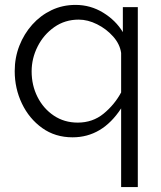

<svg xmlns="http://www.w3.org/2000/svg" viewBox="-20 -550 657 783"><path d="M276 10Q205 10 152 -28Q99 -66 69.5 -127.5Q40 -189 40 -260Q40 -315 59 -363.5Q78 -412 111.5 -449.5Q145 -487 190 -508.5Q235 -530 288 -530Q349 -530 400.5 -498.5Q452 -467 481 -419V-521H542V213H474V-108Q397 10 276 10ZM297 -50Q358 -50 402.5 -86.5Q447 -123 474 -173V-334Q469 -370 441.5 -401Q414 -432 376 -451Q338 -470 301 -470Q245 -470 201.5 -439.5Q158 -409 133.5 -360.5Q109 -312 109 -259Q109 -202 133 -154.5Q157 -107 199.5 -78.5Q242 -50 297 -50Z"/></svg>

Font: Raleway
Style: Regular
Weight: 400
Designer: Matt McInerney, Pablo Impallari, Rodrigo Fuenzalida
Foundry: Matt McInerney, Pablo Impallari, Rodrigo Fuenzalida
Version: Version 4.101;RELEASE